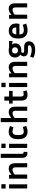

<svg xmlns="http://www.w3.org/2000/svg" viewBox="2162 -2942 1003 5368"><g transform="rotate(-90 2664.0 -258.5)"><path d="M197 -603H76V-722H197ZM194 0H79V-507H194Z M600 -410Q575 -410 543 -398Q511 -386 467 -351V0H352V-507H461V-439Q508 -480 550 -498.5Q592 -517 635 -517Q708 -517 746 -470.5Q784 -424 784 -340V0H669V-326Q669 -410 600 -410Z M933 -143V-740H1048V-143Q1048 -128 1055.5 -114.5Q1063 -101 1085 -101H1101V5H1073Q1016 5 986 -17Q956 -39 944.5 -73Q933 -107 933 -143Z M1330 -603H1209V-722H1330ZM1327 0H1212V-507H1327Z M1573 -283V-224Q1573 -160 1596 -128Q1619 -96 1670 -96Q1695 -96 1726.5 -102.5Q1758 -109 1795 -123L1828 -26Q1783 -8 1743 1Q1703 10 1664 10Q1564 10 1511 -54Q1458 -118 1458 -224V-283Q1458 -390 1511 -453.5Q1564 -517 1664 -517Q1702 -517 1741 -508Q1780 -499 1823 -482L1790 -383Q1718 -411 1670 -411Q1619 -411 1596 -379.5Q1573 -348 1573 -283Z M2181 -410Q2156 -410 2124 -398Q2092 -386 2048 -351V0H1933V-740H2048V-444Q2094 -483 2134 -500Q2174 -517 2216 -517Q2289 -517 2327 -470.5Q2365 -424 2365 -340V0H2250V-326Q2250 -410 2181 -410Z M2822 -17Q2796 -5 2762 2.5Q2728 10 2693 10Q2635 10 2600 -14Q2565 -38 2549.5 -81Q2534 -124 2534 -179V-407H2452V-507H2534V-639H2649V-507H2807V-407H2649V-179Q2649 -133 2666.5 -115.5Q2684 -98 2717 -98Q2733 -98 2751.5 -101.5Q2770 -105 2793 -114Z M3032 -603H2911V-722H3032ZM3029 0H2914V-507H3029Z M3435 -410Q3410 -410 3378 -398Q3346 -386 3302 -351V0H3187V-507H3296V-439Q3343 -480 3385 -498.5Q3427 -517 3470 -517Q3543 -517 3581 -470.5Q3619 -424 3619 -340V0H3504V-326Q3504 -410 3435 -410Z M4192 51Q4192 132 4128.5 177.5Q4065 223 3952 223Q3899 223 3840 211Q3781 199 3731 171L3764 80Q3812 104 3859 114.5Q3906 125 3951 125Q4014 125 4047 108Q4080 91 4080 63Q4080 20 4029 20H3909Q3860 20 3830 4Q3800 -12 3786 -37.5Q3772 -63 3772 -91Q3772 -120 3784.5 -145.5Q3797 -171 3819 -193Q3783 -215 3761.5 -252Q3740 -289 3740 -341Q3740 -400 3765 -439Q3790 -478 3833.5 -497.5Q3877 -517 3930 -517H3947Q3967 -517 3986 -514.5Q4005 -512 4022 -507H4203V-409L4103 -425Q4118 -409 4126.5 -385.5Q4135 -362 4135 -328Q4135 -277 4109.5 -240.5Q4084 -204 4041.5 -184.5Q3999 -165 3947 -165H3930Q3910 -165 3892 -168Q3881 -156 3876 -143.5Q3871 -131 3871 -120Q3871 -85 3916 -85H4038Q4107 -85 4149.5 -49.5Q4192 -14 4192 51ZM3947 -259Q3978 -259 4001.5 -280Q4025 -301 4025 -341Q4025 -381 4001.5 -402Q3978 -423 3947 -423H3930Q3898 -423 3874.5 -402Q3851 -381 3851 -341Q3851 -301 3874.5 -280Q3898 -259 3930 -259Z M4687 -29Q4635 -8 4589 1Q4543 10 4502 10Q4389 10 4331 -54Q4273 -118 4273 -224V-284Q4273 -355 4299 -407Q4325 -459 4373 -488Q4421 -517 4486 -517Q4539 -517 4585.5 -495.5Q4632 -474 4661.5 -428.5Q4691 -383 4691 -312Q4691 -291 4688 -267.5Q4685 -244 4678 -218H4384Q4386 -156 4415 -125Q4444 -94 4508 -94Q4542 -94 4578.5 -102Q4615 -110 4654 -126ZM4486 -420Q4440 -420 4414.5 -390.5Q4389 -361 4385 -306H4577Q4578 -311 4578 -315.5Q4578 -320 4578 -324Q4578 -372 4551 -396Q4524 -420 4486 -420Z M5071 -410Q5046 -410 5014 -398Q4982 -386 4938 -351V0H4823V-507H4932V-439Q4979 -480 5021 -498.5Q5063 -517 5106 -517Q5179 -517 5217 -470.5Q5255 -424 5255 -340V0H5140V-326Q5140 -410 5071 -410Z"/></g></svg>

Font: Inria Sans
Style: Bold
Weight: 700
Designer: Black Foundry Team
Foundry: Black Foundry
Version: Version 1.2; ttfautohint (v1.8.3)